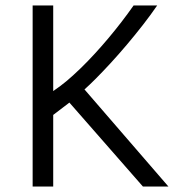

<svg xmlns="http://www.w3.org/2000/svg" viewBox="-20 -680 638 700"><path d="M174 -348Q202 -367 224.5 -386Q247 -405 276 -433Q325 -481 375 -540.5Q425 -600 467 -660H553Q529 -625 500.5 -588.5Q472 -552 442 -516.5Q412 -481 382.5 -449Q353 -417 327 -391Q316 -380 306.5 -371Q297 -362 288 -354L594 0H501L233 -306L174 -261V0H99V-660H174Z"/></svg>

Font: Quattrocento Sans
Style: Regular
Weight: 400
Designer: Pablo Impallari
Foundry: Pablo Impallari, Igino Marini, Brenda Gallo
Version: Version 2.000